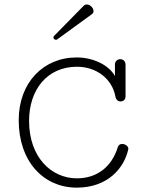

<svg xmlns="http://www.w3.org/2000/svg" viewBox="-20 -839 645 867"><path d="M395.5 -775.4C400.4 -778.8 402.3 -784.2 402.3 -789.1C402.3 -802.7 387.2 -818.8 372.1 -818.8C366.7 -818.8 361.8 -816.9 356.9 -812L224.6 -677.2C222.2 -674.8 221.2 -672.4 221.2 -669.9C221.2 -664.1 227.1 -659.2 232.9 -659.2C234.9 -659.2 236.8 -659.7 238.3 -661.1ZM559.1 -164.1C559.6 -165 559.6 -166.5 559.6 -167.5C559.6 -179.2 544.9 -189 531.7 -189C523.4 -189 515.6 -185.1 512.2 -175.3C485.8 -88.9 421.4 -33.7 327.1 -33.7C212.4 -33.7 111.3 -128.4 111.3 -293C111.3 -434.6 193.4 -537.6 327.6 -537.6C415 -537.6 485.8 -483.9 501 -403.8C503.4 -389.2 512.7 -380.9 524.4 -380.9C535.6 -380.9 546.9 -388.2 546.9 -403.8V-546.9C546.9 -563.5 535.2 -571.8 522.9 -571.8C511.2 -571.8 499 -563.5 499 -547.4V-495.6C472.7 -543.5 403.8 -579.6 326.2 -579.6C175.8 -579.6 64.5 -465.8 64.5 -296.4C64.5 -109.9 176.3 8.3 326.7 8.3C468.3 8.3 541 -82 559.1 -164.1Z"/></svg>

Font: Cutive Mono
Style: Regular
Weight: 400
Monospace: yes
Designer: Vernon Adams
Foundry: Vernon Adams
Version: Version 1.002